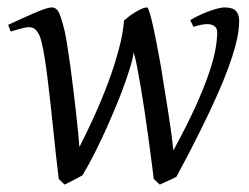

<svg xmlns="http://www.w3.org/2000/svg" viewBox="-20 -477 670 517"><path d="M624 -419.9Q624 -406.7 621.6 -389.6Q619.1 -372.6 612.5 -348.6Q606 -324.7 594.2 -292.7Q582.5 -260.7 563.7 -218.5Q544.9 -176.3 518.3 -122.6Q491.7 -68.8 455.1 -1Q450.7 1.5 445.1 4.2Q439.5 6.8 433.1 9.5Q426.8 12.2 420.9 15.1Q415 18.1 410.2 20L394 4.9Q390.6 -22.5 386.5 -54.4Q382.3 -86.4 377.7 -119.4Q373 -152.3 368.2 -184.8Q363.3 -217.3 358.4 -246.1Q353.5 -274.9 348.9 -298.3Q344.2 -321.8 339.8 -336.9Q339.4 -326.7 333.5 -305.9Q327.6 -285.2 317.9 -257.3Q308.1 -229.5 294.9 -197.3Q281.7 -165 266.6 -131.3Q251.5 -97.7 235.1 -65.2Q218.8 -32.7 202.1 -4.9Q197.8 -2.4 191.7 0.7Q185.5 3.9 178.7 7.6Q171.9 11.2 165.3 14.6Q158.7 18.1 153.8 20L138.2 4.9Q134.8 -22.5 131.1 -55.9Q127.4 -89.4 123.8 -124.8Q120.1 -160.2 116.2 -195.8Q112.3 -231.4 108.4 -263.2Q104.5 -294.9 100.3 -321Q96.2 -347.2 91.8 -363.8Q88.9 -377 84.7 -384.8Q80.6 -392.6 75.9 -397Q71.3 -401.4 66.4 -402.6Q61.5 -403.8 57.1 -403.8Q52.7 -403.8 44.9 -402.1Q37.1 -400.4 28.8 -397.9Q19.5 -395.5 8.8 -392.1L2 -410.2Q22.5 -419.4 41 -428Q59.6 -436.5 74.7 -442.9Q89.8 -449.2 101.3 -453.1Q112.8 -457 119.1 -457Q132.8 -457 139.6 -441.2Q146.5 -425.3 154.8 -390.1Q157.7 -376.5 161.6 -351.8Q165.5 -327.1 169.7 -296.9Q173.8 -266.6 177.7 -233.6Q181.6 -200.7 185.1 -170.9Q188.5 -141.1 190.7 -117.2Q192.9 -93.3 193.8 -81.1Q213.4 -119.1 233.9 -164.3Q254.4 -209.5 271.5 -255.4Q288.6 -301.3 300 -344.5Q311.5 -387.7 314 -421.9Q321.3 -428.2 329.8 -434.6Q338.4 -440.9 346.9 -445.8Q355.5 -450.7 363 -453.9Q370.6 -457 376 -457Q377.9 -457 380.9 -449Q383.8 -440.9 387.2 -427.7Q390.6 -414.6 394.3 -397.2Q397.9 -379.9 401.4 -361.8L408.2 -325.7Q411.6 -307.6 414.1 -293Q417.5 -270 422.1 -242.2Q426.8 -214.4 431.4 -185.1Q436 -155.8 440.2 -126.5Q444.3 -97.2 446.8 -71.8Q483.4 -139.2 506.6 -190.4Q529.8 -241.7 542.7 -280Q555.7 -318.4 560.3 -345Q564.9 -371.6 564.9 -390.1Q564.9 -400.4 557.9 -406.2Q550.8 -412.1 538.1 -412.1Q531.2 -412.1 521.5 -410.2Q511.7 -408.2 501 -404.8L492.2 -422.9Q508.8 -432.6 523.9 -439.2Q539.1 -445.8 551 -449.7Q563 -453.6 571.3 -455.3Q579.6 -457 583 -457Q591.3 -457 598.6 -455.8Q606 -454.6 611.6 -450.7Q617.2 -446.8 620.6 -439.5Q624 -432.1 624 -419.9Z"/></svg>

Font: Gentium Plus Eur
Style: Italic
Weight: 400
Italic angle: -8°
Designer: J. Victor Gaultney, Annie Olsen, Iska Routamaa, Becca Hirsbrunner
Foundry: SIL International
Version: Version 5.000